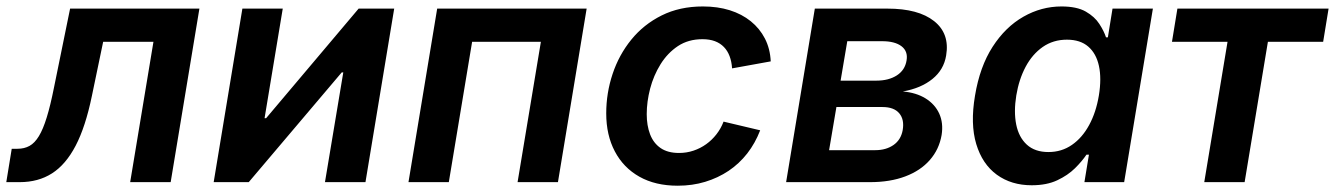

<svg xmlns="http://www.w3.org/2000/svg" viewBox="-55 -573 4200 604"><path d="M-35.2 0 -18.1 -105H0Q21.5 -105 37.8 -114Q54.2 -123 67.4 -144.8Q80.6 -166.5 92 -203.6Q103.5 -240.7 114.7 -296.9L165.5 -545.9H572.3L481.9 0H354.5L427.7 -441.4H269.5L233.9 -270.5Q213.9 -173.8 182.9 -114.5Q151.9 -55.2 108.6 -27.6Q65.4 0 6.8 0Z M1094.7 0H967.3L1024.9 -345.2H1020L727.5 0H617.2L707.5 -545.9H834.5L777.3 -201.2H782.2L1073.2 -545.9H1185.1Z M1790.5 -545.9 1700.2 0H1573.2L1646.5 -441.4H1430.2L1356.9 0H1230L1320.3 -545.9Z M2077.1 11.2Q2006.8 11.2 1956.5 -17.1Q1906.2 -45.4 1879.2 -96.7Q1852.1 -147.9 1852.1 -216.3Q1852.1 -280.3 1872.1 -340.3Q1892.1 -400.4 1930.9 -448.2Q1969.7 -496.1 2026.4 -524.4Q2083 -552.7 2156.2 -552.7Q2202.6 -552.7 2240.7 -540.8Q2278.8 -528.8 2306.9 -506.1Q2335 -483.4 2351.3 -451.7Q2367.7 -419.9 2369.6 -379.9L2248 -357.9Q2246.6 -379.4 2240.2 -396.2Q2233.9 -413.1 2222.4 -425Q2210.9 -437 2194.1 -443.4Q2177.2 -449.7 2154.8 -449.7Q2110.4 -449.7 2077.6 -428Q2044.9 -406.2 2022.9 -370.8Q2001 -335.4 1990.2 -294.2Q1979.5 -252.9 1979.5 -213.9Q1979.5 -178.2 1990 -150.6Q2000.5 -123 2022.9 -107.4Q2045.4 -91.8 2081.1 -91.8Q2105 -91.8 2126.7 -99.1Q2148.4 -106.4 2166.5 -119.4Q2184.6 -132.3 2198.7 -150.4Q2212.9 -168.5 2221.2 -190.4L2336.4 -163.1Q2320.8 -122.6 2295.7 -90.3Q2270.5 -58.1 2237.1 -35.6Q2203.6 -13.2 2163.3 -1Q2123 11.2 2077.1 11.2Z M2418 0 2508.3 -545.9H2736.8Q2834 -545.9 2883.5 -506.6Q2933.1 -467.3 2921.4 -398.4Q2914.1 -353.5 2878.2 -324.5Q2842.3 -295.4 2785.2 -285.2Q2827.1 -281.7 2856.7 -263.4Q2886.2 -245.1 2899.7 -215.6Q2913.1 -186 2907.2 -148.4Q2899.4 -103 2870.1 -69.6Q2840.8 -36.1 2793 -18.1Q2745.1 0 2682.1 0ZM2553.2 -100.6H2698.7Q2732.4 -100.6 2755.9 -116.9Q2779.3 -133.3 2784.7 -163.6Q2790.5 -196.8 2773.9 -216.6Q2757.3 -236.3 2721.2 -236.3H2576.2ZM2589.4 -319.3H2701.7Q2740.7 -319.3 2766.4 -335.9Q2792 -352.5 2796.9 -382.8Q2801.8 -411.6 2781 -427.5Q2760.3 -443.4 2719.7 -443.4H2610.4Z M3190.4 9.8Q3126.5 9.8 3080.8 -23.4Q3035.2 -56.6 3016.1 -119.9Q2997.1 -183.1 3012.2 -272Q3027.3 -363.3 3067.6 -425.8Q3107.9 -488.3 3164.6 -520.5Q3221.2 -552.7 3284.2 -552.7Q3332.5 -552.7 3360.6 -536.6Q3388.7 -520.5 3403.3 -497.8Q3418 -475.1 3424.3 -455.6H3430.2L3444.8 -545.9H3571.8L3481.4 0H3356.4L3370.6 -86.4H3362.8Q3349.1 -65.9 3326.7 -43.7Q3304.2 -21.5 3271 -5.9Q3237.8 9.8 3190.4 9.8ZM3243.2 -94.7Q3284.7 -94.7 3317.1 -117.2Q3349.6 -139.6 3371.3 -179.7Q3393.1 -219.7 3401.9 -272.9Q3410.6 -326.2 3402.1 -365.5Q3393.6 -404.8 3368.4 -426.5Q3343.3 -448.2 3301.3 -448.2Q3258.3 -448.2 3225.3 -425.3Q3192.4 -402.3 3171.4 -362.8Q3150.4 -323.2 3142.1 -272.9Q3133.8 -221.7 3141.8 -181.4Q3149.9 -141.1 3175.3 -117.9Q3200.7 -94.7 3243.2 -94.7Z M3733.4 0 3806.6 -441.4H3631.8L3648.9 -545.9H4124.5L4107.4 -441.4H3933.6L3860.4 0Z"/></svg>

Font: Inter SemiBold
Style: Italic
Weight: 600
Italic angle: -9.3988°
Designer: Rasmus Andersson
Foundry: rsms
Version: Version 4.001;git-66647c0bb